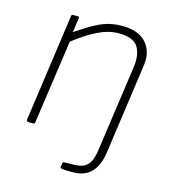

<svg xmlns="http://www.w3.org/2000/svg" viewBox="-107 -627 791 884"><g transform="rotate(15 289.0 -185.0)"><path d="M367 -540Q445 -540 482 -498.5Q519 -457 510 -392L449 42Q443 83 427.5 111.5Q412 140 386 155Q360 170 320 170Q280 170 270 168Q260 166 261 160L264 141Q265 138 266 137Q267 136 270 136L321 135Q361 134 381 113.5Q401 93 408 45L467 -372Q475 -431 453 -467Q431 -503 360 -503Q312 -503 259.5 -477Q207 -451 152 -407L95 -8Q94 -4 92.5 -2Q91 0 86 0H64Q60 0 57 -3Q54 -6 55 -10L127 -522Q128 -527 129.5 -528.5Q131 -530 135 -530H156Q161 -530 163 -528Q165 -526 164 -521L155 -458Q154 -453 155.5 -453.5Q157 -454 161 -458Q210 -491 244.5 -509Q279 -527 308 -533.5Q337 -540 367 -540Z"/></g></svg>

Font: Libre Franklin Thin
Style: Italic
Weight: 100
Italic angle: -8°
Designer: Pablo Impallari, Rodrigo Fuenzalida, Nhung Nguyen
Foundry: Impallari Type
Version: Version 3.000